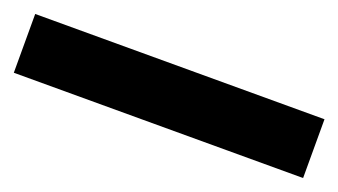

<svg xmlns="http://www.w3.org/2000/svg" viewBox="-28 -95 622 353"><g transform="rotate(20 283.0 81.5)"><path d="M0 139V24H566V139Z"/></g></svg>

Font: Bricolage Grotesque 12pt SemiBold
Style: Regular
Weight: 600
Designer: Mathieu Triay
Foundry: Atelier Triay
Version: Version 1.001; ttfautohint (v1.8.4.7-5d5b);gftools[0.9.33.de